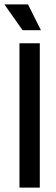

<svg xmlns="http://www.w3.org/2000/svg" viewBox="-37 -858 254 878"><path d="M52 0V-660H145V0ZM66 -720 -17 -838H91L150 -720Z"/></svg>

Font: Bricolage Grotesque 96pt
Style: Regular
Weight: 400
Version: Version 1.001;gftools[0.9.33.dev8+g029e19f]